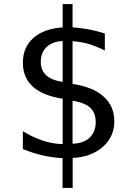

<svg xmlns="http://www.w3.org/2000/svg" viewBox="-20 -780 642 947"><path d="M288.6 147H338.4V-1C399.4 -3.9 449.2 -22 487.3 -55.7C526.4 -90.3 543.9 -132.8 543.9 -182.1C543.9 -231 526.4 -272 491.2 -303.7C456.1 -335.4 404.8 -356 337.9 -366.2V-576.7C364.7 -575.2 394.5 -569.8 416.5 -563.5C435.1 -558.1 468.8 -545.4 497.1 -530.8V-615.2C469.7 -623.5 442.9 -630.4 416.5 -635.3C392.6 -639.6 364.3 -643.6 337.9 -645V-759.8H289.1V-645C227.1 -640.6 178.7 -623 144.5 -592.8C109.9 -562 92.8 -521 92.8 -470.7C92.8 -420.9 109.4 -382.3 142.1 -352.5C175.8 -322.3 224.1 -303.2 289.1 -293V-69.3C256.8 -69.8 224.1 -75.7 191.4 -86.4C157.7 -97.7 127.9 -111.3 92.8 -132.8V-44.9C127 -30.8 157.7 -21 189.9 -13.7C222.7 -6.3 255.4 -1.5 288.6 0ZM289.1 -376C252.9 -381.3 226.1 -392.1 208 -408.7C190.4 -424.8 181.2 -445.8 181.2 -475.6C181.2 -505.9 190.9 -530.3 210 -548.3C229 -566.4 255.4 -576.2 289.1 -577.6ZM337.9 -71.3V-283.2C377.4 -276.9 406.7 -265.6 424.8 -249C443.4 -231.9 452.1 -207 452.1 -177.2C452.1 -145.5 441.9 -120.1 421.9 -101.1C401.9 -82 373.5 -72.3 337.9 -71.3Z"/></svg>

Font: Hack
Style: Regular
Weight: 400
Monospace: yes
Designer: Christopher Simpkins
Foundry: Christopher Simpkins
Version: Version 2.010